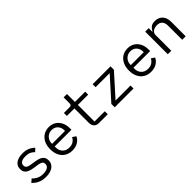

<svg xmlns="http://www.w3.org/2000/svg" viewBox="248 -1895 3104 3104"><g transform="rotate(-45 1800.0 -343.0)"><path d="M306 12Q225 12 166.5 -15.5Q108 -43 67 -89L121 -136Q158 -97 202.5 -76Q247 -55 308 -55Q368 -55 406.5 -76.5Q445 -98 445 -144Q445 -185 417 -199.5Q389 -214 354 -219L273 -231Q246 -235 215 -242.5Q184 -250 157 -264.5Q130 -279 113 -305.5Q96 -332 96 -374Q96 -426 123 -460Q150 -494 197 -511Q244 -528 304 -528Q374 -528 425.5 -506Q477 -484 514 -445L462 -396Q444 -418 406.5 -439.5Q369 -461 301 -461Q240 -461 207.5 -440Q175 -419 175 -379Q175 -352 188 -337Q201 -322 222 -315Q243 -308 266 -304L347 -292Q375 -288 405.5 -280.5Q436 -273 463 -258.5Q490 -244 507 -217.5Q524 -191 524 -149Q524 -98 497 -62Q470 -26 421 -7Q372 12 306 12Z M909 12Q835 12 780.5 -21.5Q726 -55 696.5 -115.5Q667 -176 667 -257Q667 -340 697 -400.5Q727 -461 780.5 -494.5Q834 -528 904 -528Q974 -528 1025 -495.5Q1076 -463 1104.5 -406Q1133 -349 1133 -276V-238H751V-214Q751 -146 793.5 -101.5Q836 -57 909 -57Q961 -57 999 -81Q1037 -105 1057 -147L1116 -107Q1093 -55 1039.5 -21.5Q986 12 909 12ZM904 -462Q860 -462 825.5 -441.5Q791 -421 771 -385.5Q751 -350 751 -305V-298H1047V-309Q1047 -377 1007.5 -419.5Q968 -462 904 -462Z M1525 0Q1467 0 1439 -33Q1411 -66 1411 -118V-448H1239V-516H1367Q1393 -516 1403.5 -526.5Q1414 -537 1414 -563V-698H1491V-516H1726V-448H1491V-68H1726V0Z M1885 0V-77L2218 -448H1896V-516H2305V-439L1972 -68H2315V0Z M2709 12Q2635 12 2580.5 -21.5Q2526 -55 2496.5 -115.5Q2467 -176 2467 -257Q2467 -340 2497 -400.5Q2527 -461 2580.5 -494.5Q2634 -528 2704 -528Q2774 -528 2825 -495.5Q2876 -463 2904.5 -406Q2933 -349 2933 -276V-238H2551V-214Q2551 -146 2593.5 -101.5Q2636 -57 2709 -57Q2761 -57 2799 -81Q2837 -105 2857 -147L2916 -107Q2893 -55 2839.5 -21.5Q2786 12 2709 12ZM2704 -462Q2660 -462 2625.5 -441.5Q2591 -421 2571 -385.5Q2551 -350 2551 -305V-298H2847V-309Q2847 -377 2807.5 -419.5Q2768 -462 2704 -462Z M3098 0V-516H3178V-432H3182Q3199 -470 3232 -499Q3265 -528 3329 -528Q3410 -528 3459 -476.5Q3508 -425 3508 -331V0H3428V-317Q3428 -388 3396.5 -422.5Q3365 -457 3306 -457Q3274 -457 3244.5 -446.5Q3215 -436 3196.5 -414Q3178 -392 3178 -358V0Z"/></g></svg>

Font: Lilex
Style: Regular
Weight: 400
Monospace: yes
Designer: Mike Abbink, Paul van der Laan, Pieter van Rosmalen, Mikhael Khrustik
Foundry: Mikhael Khrustik
Version: Version 2.510